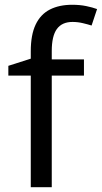

<svg xmlns="http://www.w3.org/2000/svg" viewBox="-20 -785 427 805"><path d="M332 -468H197V0H109V-468H15V-509L109 -539V-570Q109 -639 129.5 -682Q150 -725 189 -745Q228 -765 283 -765Q315 -765 341.5 -759.5Q368 -754 387 -747L364 -678Q348 -683 327 -688Q306 -693 284 -693Q240 -693 218.5 -663.5Q197 -634 197 -571V-536H332Z"/></svg>

Font: Noto Sans Devanagari
Style: Regular
Weight: 400
Designer: Jelle Bosma - Monotype Design Team
Foundry: Monotype Imaging Inc.
Version: Version 2.003